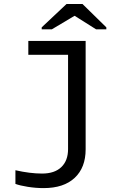

<svg xmlns="http://www.w3.org/2000/svg" viewBox="-20 -733 640 960"><path d="M408.2 13.7Q408.2 105 353.5 156.2Q298.8 207.5 197.8 207.5Q159.2 207.5 119.1 201.2Q79.1 194.8 57.1 186.5V118.2Q130.4 134.8 190.4 134.8Q252.9 134.8 286.6 102.5Q320.3 70.3 320.3 12.2V-459H121.6V-528.3H408.2ZM511.7 -596.2V-586.4H460.4L353.5 -653.8H352.5L239.3 -586.4H188.5V-596.2L312.5 -712.9H392.6Z"/></svg>

Font: Courier New
Style: Regular
Weight: 400
Designer: Steve Matteson
Foundry: Ascender Corporation
Version: Version 2.00.3